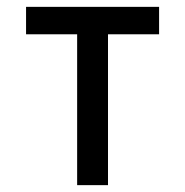

<svg xmlns="http://www.w3.org/2000/svg" viewBox="-20 -540 540 560"><path d="M205 0V-440H56V-520H444V-440H295V0Z"/></svg>

Font: Iosevka Bendy Medium
Style: Regular
Weight: 500
Monospace: yes
Designer: Belleve Invis
Foundry: Belleve Invis
Version: Version 30.1.2